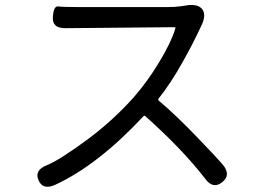

<svg xmlns="http://www.w3.org/2000/svg" viewBox="-20 -728 1040 763"><path d="M863 -4Q827 25 796 -17Q706 -134 558 -266Q554 -270 550 -266Q368 -71 198 7Q150 28 133 -12Q116 -51 165 -71Q214 -90 328 -174Q429 -249 512 -342Q564 -401 612 -480Q660 -559 677 -615Q678 -620 673 -620L241 -616Q187 -615 190 -660Q193 -705 211 -702.5Q229 -700 288 -700H650Q674 -700 698 -703L724 -707Q767 -713 784 -691Q800 -669 782 -630Q748 -556 705 -480Q658 -396 610 -336Q607 -332 611 -328Q681 -269 768 -178Q845 -98 866 -73Q899 -32 863 -4Z"/></svg>

Font: Resource Han Rounded HK
Style: Regular
Weight: 400
Designer: Cyano Hao (round all glyphs); Ryoko NISHIZUKA  (kana, bopomofo & ideographs); Paul D. Hunt (Latin, Greek & Cyrillic); Sa
Foundry: Cyano Hao
Version: 0.990